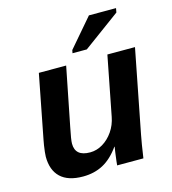

<svg xmlns="http://www.w3.org/2000/svg" viewBox="-110 -824 831 925"><g transform="rotate(-15 305.5 -361.5)"><path d="M373 -90.3Q335.9 -38.1 291.7 -14.4Q247.6 9.3 190.9 9.3Q116.7 9.3 79.1 -26.4Q41.5 -62 41.5 -129.4Q41.5 -137.7 43.2 -153.1Q44.9 -168.5 47.4 -184.6Q49.8 -200.7 51.8 -209.5L113.8 -528.3H250L192.4 -237.8Q179.7 -176.8 179.7 -157.2Q179.7 -94.2 253.9 -94.2Q287.1 -94.2 317.1 -112.3Q347.2 -130.4 368.9 -161.9Q390.6 -193.4 397.9 -232.4L455.6 -528.3H593.3L512.2 -112.8Q508.3 -93.3 503.7 -65.2Q499 -37.1 493.7 0H362.8Q362.8 -2.9 365 -21.7Q367.2 -40.5 370.1 -61.3Q373 -82 374.5 -90.3ZM549.8 -712.4 366.2 -577.6H294.9L297.9 -592.8L418.5 -733.4H553.7Z"/></g></svg>

Font: Arimo
Style: Bold Italic
Weight: 700
Italic angle: -12°
Designer: Steve Matteson
Foundry: Monotype Imaging Inc.
Version: Version 1.33